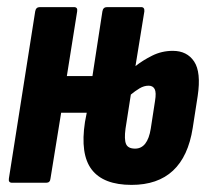

<svg xmlns="http://www.w3.org/2000/svg" viewBox="-20 -514 591 540"><path d="M14 0Q3 0 5 -12L79 -482Q81 -494 92 -494H188Q199 -494 197 -482L168 -300H240L268 -482Q270 -494 281 -494H377Q387 -494 386 -482L361 -328Q381 -344 408 -357.5Q435 -371 466 -371Q506 -371 526 -341Q546 -311 536 -244L522 -154Q497 6 350 6Q271 6 238 -37Q205 -80 219 -171L224 -197H152L122 -12Q121 0 110 0ZM333 -152Q329 -122 334.5 -109Q340 -96 360 -96Q395 -96 404 -152L416 -230Q420 -254 415 -263.5Q410 -273 398 -273Q385 -273 372.5 -265.5Q360 -258 348 -248Z"/></svg>

Font: Sofia Sans Extra Condensed ExtraBold
Style: Italic
Weight: 800
Italic angle: -9°
Designer: Botio Nikoltchev, Ani Petrova
Foundry: lettersoup
Version: Version 4.101; ttfautohint (v1.8.4.7-5d5b)